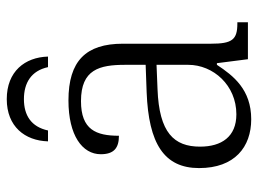

<svg xmlns="http://www.w3.org/2000/svg" viewBox="-120 -652 781 582"><g transform="rotate(-90 271.0 -360.5)"><path d="M134 -606H167C178 -657 213 -679 262 -679C311 -679 348 -657 359 -606H391C389 -676 346 -731 262 -731C179 -731 136 -676 134 -606ZM201 10C291 10 333 -44 366 -94H371L383 0H495V-32H491C442 -32 430 -48 430 -112V-379C430 -491 378 -544 258 -544C152 -544 95 -502 95 -446C95 -406 114 -391 151 -391C151 -460 169 -506 256 -506C352 -506 366 -450 366 -372V-310L283 -307C127 -301 53 -254 53 -148C53 -40 117 10 201 10ZM216 -35C148 -35 118 -80 118 -145C118 -224 160 -269 292 -274L366 -277V-181C366 -105 304 -35 216 -35Z"/></g></svg>

Font: Noto Serif Light
Style: Regular
Weight: 300
Designer: Monotype Design Team
Foundry: Monotype Imaging Inc.
Version: Version 2.013